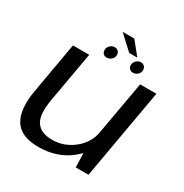

<svg xmlns="http://www.w3.org/2000/svg" viewBox="-183 -941 1042 1089"><g transform="rotate(30 338.0 -397.0)"><path d="M461.5 0H545L649 -590.5H542.5L458 -115.5ZM208.5 -591.5H102L43.5 -258Q21 -130.5 62 -62.5Q103 5.5 219 5.5Q344 5.5 429.2 -65.5Q514.5 -136.5 528 -212L482 -246.5Q468.5 -168 406 -118.2Q343.5 -68.5 267 -68.5Q191.5 -68.5 161.8 -113.2Q132 -158 150.5 -263ZM302 -627Q318.5 -627 332 -639.2Q345.5 -651.5 345.5 -669Q345.5 -683 336.2 -692.2Q327 -701.5 313 -701.5Q296.5 -701.5 283.2 -689Q270 -676.5 270 -659Q270 -645 278.8 -636Q287.5 -627 302 -627ZM473.5 -627Q490.5 -627 503.5 -639.2Q516.5 -651.5 516.5 -669Q516.5 -683 507.8 -692.2Q499 -701.5 484.5 -701.5Q468 -701.5 454.8 -689Q441.5 -676.5 441.5 -659Q441.5 -645 450.8 -636Q460 -627 473.5 -627ZM399.5 -714H452.5L384 -799H307.5Z"/></g></svg>

Font: Anybody SemiExpanded
Style: Italic
Weight: 400
Width: 6
Italic angle: -10°
Version: Version 1.113;gftools[0.9.25]